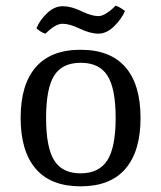

<svg xmlns="http://www.w3.org/2000/svg" viewBox="-20 -652 571 679"><path d="M171.5 -384.5Q143 -339 143 -235Q143 -131 171.5 -85Q200 -39 265 -39Q330 -39 359.5 -85Q389 -131 389 -235Q389 -339 360 -384.5Q331 -430 265.5 -430Q200 -430 171.5 -384.5ZM106.5 -55Q53 -117 53 -235Q53 -353 106.5 -414.5Q160 -476 265 -476Q370 -476 423.5 -414.5Q477 -353 477 -235Q477 -117 423.5 -55Q370 7 265 7Q160 7 106.5 -55ZM389 -632Q406 -626 422 -613Q410 -585 383.5 -559Q357 -533 328 -533Q299 -533 262.5 -550.5Q226 -568 201 -568Q176 -568 141 -533Q125 -537 109 -552Q120 -580 146 -605Q172 -630 202 -630Q232 -630 268 -612.5Q304 -595 328 -595Q352 -595 389 -632Z"/></svg>

Font: Caladea
Style: Regular
Weight: 400
Designer: Carolina Giovagnoli and Andres Torresi
Foundry: Carolina Giovagnoli and Andres Torresi
Version: Version 1.002